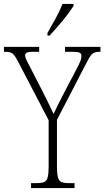

<svg xmlns="http://www.w3.org/2000/svg" viewBox="-28 -951 528 971"><path d="M129 0V-25H159Q183 -25 195.5 -30.5Q208 -36 213 -54Q218 -72 218 -109V-343L61 -644Q45 -674 33.5 -681.5Q22 -689 -2 -689H-8V-714H170V-689H140Q113 -689 106 -684Q99 -679 99 -670Q99 -661 105.5 -648Q112 -635 121 -618L183 -497Q216 -433 243 -375Q250 -391 262 -414.5Q274 -438 290 -470L367 -617Q377 -637 380.5 -648Q384 -659 384 -668Q384 -679 375.5 -684Q367 -689 341 -689H301V-714H480V-689H475Q453 -689 441.5 -681Q430 -673 413 -640L260 -345V-110Q260 -72 265 -54Q270 -36 283 -30.5Q296 -25 319 -25H349V0ZM212 -784Q234 -823 254.5 -860Q275 -897 288 -931H344V-921Q333 -904 312.5 -876.5Q292 -849 267.5 -821Q243 -793 223 -771H212Z"/></svg>

Font: Noto Serif Tamil Condensed ExtraLight
Style: Regular
Weight: 200
Width: 3
Designer: Indian Type Foundry, Tom Grace, and the Monotype Design Team
Foundry: Monotype Imaging Inc.
Version: Version 2.004; ttfautohint (v1.8.4.7-5d5b)